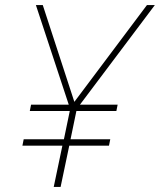

<svg xmlns="http://www.w3.org/2000/svg" viewBox="-20 -734 628 754"><path d="M191 0 225 -162H68L73 -187H231L254 -298H97L102 -323H250L121 -714H148L272 -334L557 -714H588L294 -323H442L437 -298H280L257 -187H413L408 -162H252L218 0Z"/></svg>

Font: Noto Sans Disp Thin
Style: Italic
Weight: 100
Italic angle: -12°
Designer: Monotype Design Team
Foundry: Monotype Imaging Inc.
Version: Version 2.000;GOOG;noto-source:20170915:90ef993387c0